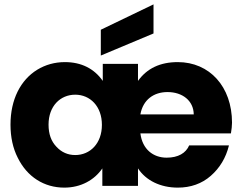

<svg xmlns="http://www.w3.org/2000/svg" viewBox="-20 -850 1110 878"><path d="M61 -129C104 -41 182 8 274 8C350 8 412 -27 448 -80V0H611V-80C647 -25 713 8 793 8C852 8 903 -10 944 -46C985 -82 1013 -128 1027 -185H845C830 -150 795 -129 742 -129C681 -129 631 -167 622 -240H1036C1039 -259 1041 -275 1041 -289C1041 -454 938 -566 793 -566C712 -566 652 -537 611 -480V-558H450V-480C411 -536 352 -566 277 -566C230 -566 188 -554 150 -531C74 -484 28 -395 28 -280C28 -223 39 -172 61 -129ZM202 -280C202 -365 256 -417 324 -417C392 -417 446 -364 446 -279C446 -194 392 -141 324 -141C290 -141 261 -154 238 -179C214 -204 202 -237 202 -280ZM441 -596 682 -697V-830L441 -714ZM622 -327C634 -394 683 -429 746 -429C814 -429 865 -390 866 -327Z"/></svg>

Font: Poppins
Style: Bold
Weight: 700
Designer: Ninad Kale (Devanagari), Jonny Pinhorn (Latin)
Foundry: Indian Type Foundry
Version: 4.004